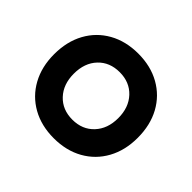

<svg xmlns="http://www.w3.org/2000/svg" viewBox="-126 -653 818 818"><g transform="rotate(45 283.5 -244.0)"><path d="M283 11Q208 11 151 -21Q94 -53 62.5 -110.5Q31 -168 31 -243Q31 -320 62.5 -377.5Q94 -435 151 -467Q208 -499 283 -499Q358 -499 415 -467Q472 -435 503.5 -377.5Q535 -320 535 -243Q535 -168 503.5 -110.5Q472 -53 415 -21Q358 11 283 11ZM283 -101Q343 -101 380 -140.5Q417 -180 417 -244Q417 -308 380 -347.5Q343 -387 283 -387Q223 -387 186 -348Q149 -309 149 -244Q149 -180 186 -140.5Q223 -101 283 -101Z"/></g></svg>

Font: Gabarito Medium
Style: Regular
Weight: 500
Designer: Leandro Assis / Alvaro Franca / Felipe Casaprima
Foundry: Naipe Foundry
Version: Version 1.000